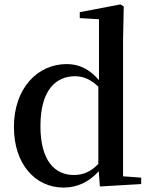

<svg xmlns="http://www.w3.org/2000/svg" viewBox="-20 -833 686 869"><path d="M432 11 619 0V-29L537 -35V-649L540 -804L525 -813L341 -778V-751L428 -746V-470C385 -521 337 -543 282 -543C150 -543 43 -434 43 -258C43 -91 139 16 268 16C330 16 384 -10 427 -58ZM425 -91C390 -55 356 -41 314 -41C228 -41 163 -106 163 -262C163 -427 234 -488 320 -488C357 -488 390 -474 425 -441Z"/></svg>

Font: GenKiMin2 TW SB
Style: Regular
Weight: 600
Version: Version 2.100;PS 2.1;hotconv 16.6.51;makeotf.lib2.5.65220 DE